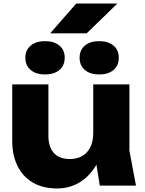

<svg xmlns="http://www.w3.org/2000/svg" viewBox="-20 -1047 817 1083"><path d="M302 16Q222 16 165.5 -17Q109 -50 79 -110.5Q49 -171 49 -252V-571H253V-281Q253 -218 284 -184Q315 -150 373 -150Q416 -150 445 -167.5Q474 -185 490 -218Q506 -251 506 -297L569 -264Q558 -173 519.5 -110.5Q481 -48 425 -16Q369 16 302 16ZM543 0 506 -229V-571H710V-197L747 0ZM234 -627Q184 -627 153.5 -652Q123 -677 123 -722Q123 -765 153.5 -790Q184 -815 234 -815Q285 -815 315 -790Q345 -765 345 -722Q345 -677 315 -652Q285 -627 234 -627ZM540 -627Q489 -627 459 -652Q429 -677 429 -722Q429 -765 459 -790Q489 -815 540 -815Q590 -815 620 -790Q650 -765 650 -722Q650 -677 620 -652Q590 -627 540 -627ZM410 -1027H642L469 -859H263Z"/></svg>

Font: Unbounded
Style: Bold
Weight: 700
Designer: Luke Prowse, Jean-Baptiste Morizot, Fátima Lázaro, Florian Runge
Foundry: NaN
Version: Version 1.700